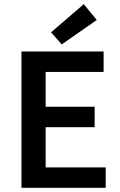

<svg xmlns="http://www.w3.org/2000/svg" viewBox="-20 -901 578 921"><path d="M83 0V-654H477V-556H199V-389H434V-291H199V-98H487V0ZM276 -688 225 -746 382 -881 444 -805Z"/></svg>

Font: Source Sans Pro SemiBold
Style: Regular
Weight: 600
Designer: Paul D. Hunt
Foundry: Adobe Systems Incorporated
Version: Version 2.045;hotconv 1.0.109;makeotfexe 2.5.65596